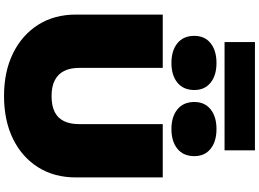

<svg xmlns="http://www.w3.org/2000/svg" viewBox="-182 -1054 1254 929"><g transform="rotate(90 444.5 -589.0)"><path d="M308 -344Q308 -303 322.5 -273.5Q337 -244 367 -228Q397 -212 444 -212Q492 -212 522 -227.5Q552 -243 566 -273Q580 -303 580 -344V-750H838V-330Q838 -225 789 -147Q740 -69 651.5 -25.5Q563 18 444 18Q326 18 237.5 -25.5Q149 -69 99.5 -147Q50 -225 50 -330V-750H308ZM284 -792Q224 -792 188.5 -821Q153 -850 153 -903Q153 -953 188.5 -981.5Q224 -1010 284 -1010Q344 -1010 379.5 -981.5Q415 -953 415 -903Q415 -850 379.5 -821Q344 -792 284 -792ZM604 -792Q544 -792 508.5 -821Q473 -850 473 -903Q473 -953 508.5 -981.5Q544 -1010 604 -1010Q664 -1010 699.5 -981.5Q735 -953 735 -903Q735 -850 699.5 -821Q664 -792 604 -792ZM183 -1049V-1196H707V-1049Z"/></g></svg>

Font: Unbounded Black
Style: Regular
Weight: 900
Designer: Luke Prowse, Jean-Baptiste Morizot, Fátima Lázaro, Florian Runge
Foundry: NaN
Version: Version 1.701;gftools[0.9.28.dev5+ged2979d]